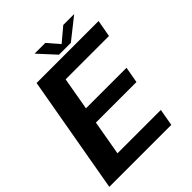

<svg xmlns="http://www.w3.org/2000/svg" viewBox="-239 -917 1038 1038"><g transform="rotate(-45 280.5 -397.5)"><path d="M-16 0H458L475 -97H143.5L178.5 -297H488.5L505 -389.5H195L228 -578H559.5L577 -675H103ZM297 -697.5H387.5L510.5 -795H427L347.5 -728L289.5 -795H207.5Z"/></g></svg>

Font: Anybody Thin SemiBold
Style: Italic
Weight: 600
Italic angle: -10°
Version: Version 1.113;gftools[0.9.25]